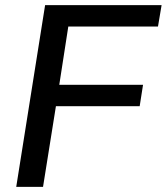

<svg xmlns="http://www.w3.org/2000/svg" viewBox="-20 -725 647 745"><path d="M43 0 155 -705H607L593 -622H245L210 -396H535L522 -313H197L147 0Z"/></svg>

Font: Mulish SemiBold
Style: Italic
Weight: 600
Italic angle: -9°
Designer: Vernon Adams
Foundry: Vernon Adams
Version: Version 3.603; ttfautohint (v1.8.3)